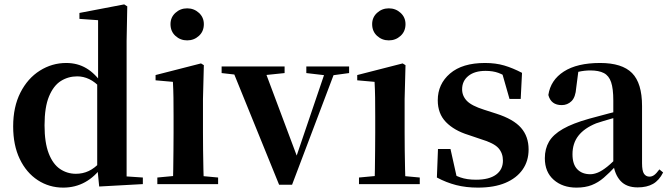

<svg xmlns="http://www.w3.org/2000/svg" viewBox="-20 -839 3045 875"><path d="M268 16Q204 16 152 -18Q100 -52 70 -114.5Q40 -177 40 -263Q40 -352 73 -417Q106 -482 161.5 -517Q217 -552 282 -552Q333 -552 373.5 -528Q414 -504 448 -454H457L440 -437Q413 -466 386.5 -478.5Q360 -491 332 -491Q291 -491 257.5 -470Q224 -449 203.5 -400Q183 -351 183 -268Q183 -189 202 -140Q221 -91 253.5 -69Q286 -47 326 -47Q357 -47 384 -59.5Q411 -72 438 -101L457 -81H446Q413 -34 368 -9Q323 16 268 16ZM432 11 423 -81V-83V-457L427 -468V-747L342 -753V-780L546 -819L560 -810L557 -653V-35L631 -30V0Z M697 0V-30L804 -40H866L974 -30V0ZM768 0Q769 -25 769.5 -67Q770 -109 770.5 -154.5Q771 -200 771 -235V-308Q771 -358 770.5 -394Q770 -430 768 -466L689 -473V-497L896 -550L909 -542L905 -388V-235Q905 -200 905.5 -154.5Q906 -109 907 -67Q908 -25 909 0ZM833 -655Q802 -655 779.5 -675.5Q757 -696 757 -729Q757 -760 779.5 -780.5Q802 -801 833 -801Q864 -801 886.5 -780.5Q909 -760 909 -729Q909 -696 886.5 -675.5Q864 -655 833 -655Z M1252 3 1033 -536H1180L1343 -101H1322L1327 -115L1470 -536H1515L1311 3ZM990 -506V-536H1277V-506L1171 -495H1087ZM1376 -506V-536H1571V-506L1490 -495H1470Z M1616 0V-30L1723 -40H1785L1893 -30V0ZM1687 0Q1688 -25 1688.5 -67Q1689 -109 1689.5 -154.5Q1690 -200 1690 -235V-308Q1690 -358 1689.5 -394Q1689 -430 1687 -466L1608 -473V-497L1815 -550L1828 -542L1824 -388V-235Q1824 -200 1824.5 -154.5Q1825 -109 1826 -67Q1827 -25 1828 0ZM1752 -655Q1721 -655 1698.5 -675.5Q1676 -696 1676 -729Q1676 -760 1698.5 -780.5Q1721 -801 1752 -801Q1783 -801 1805.5 -780.5Q1828 -760 1828 -729Q1828 -696 1805.5 -675.5Q1783 -655 1752 -655Z M2158 16Q2104 16 2059 4.5Q2014 -7 1971 -30L1976 -160H2033L2064 -21L2016 -26V-62Q2048 -41 2078 -30.5Q2108 -20 2149 -20Q2209 -20 2240.5 -43Q2272 -66 2272 -107Q2272 -141 2251.5 -164Q2231 -187 2171 -205L2115 -224Q2050 -244 2012.5 -282.5Q1975 -321 1975 -382Q1975 -456 2031 -504Q2087 -552 2190 -552Q2239 -552 2278 -540.5Q2317 -529 2359 -507L2353 -388H2302L2264 -521L2306 -508V-477Q2276 -498 2251 -507Q2226 -516 2193 -516Q2143 -516 2114.5 -493Q2086 -470 2086 -432Q2086 -402 2107.5 -379.5Q2129 -357 2186 -339L2242 -321Q2320 -296 2354.5 -256.5Q2389 -217 2389 -158Q2389 -105 2361.5 -66Q2334 -27 2283 -5.5Q2232 16 2158 16Z M2607 16Q2544 16 2503.5 -19.5Q2463 -55 2463 -118Q2463 -161 2482 -193.5Q2501 -226 2545.5 -251.5Q2590 -277 2665 -298Q2705 -309 2754.5 -322Q2804 -335 2844 -344V-319Q2804 -309 2764 -297.5Q2724 -286 2697 -277Q2643 -255 2616 -220.5Q2589 -186 2589 -136Q2589 -90 2611 -67.5Q2633 -45 2670 -45Q2686 -45 2704.5 -52.5Q2723 -60 2747.5 -79.5Q2772 -99 2805 -135L2821 -82H2786Q2757 -51 2731.5 -29Q2706 -7 2676.5 4.5Q2647 16 2607 16ZM2886 15Q2835 15 2808 -14.5Q2781 -44 2775 -94V-97V-381Q2775 -435 2765 -464.5Q2755 -494 2732 -506Q2709 -518 2670 -518Q2644 -518 2617 -512Q2590 -506 2554 -491L2616 -516L2606 -439Q2603 -396 2584.5 -378Q2566 -360 2540 -360Q2491 -360 2479 -406Q2489 -474 2549.5 -513Q2610 -552 2715 -552Q2815 -552 2860.5 -506Q2906 -460 2906 -356V-95Q2906 -60 2915 -47Q2924 -34 2940 -34Q2951 -34 2961 -41Q2971 -48 2985 -67L3002 -53Q2984 -17 2956 -1Q2928 15 2886 15Z"/></svg>

Font: Noto Serif TC
Style: Bold
Weight: 700
Designer: Ryoko NISHIZUKA 西塚涼子 (kana & ideographs); Frank Grießhammer (Latin, Greek & Cyrillic); Wenlong ZHANG 张文龙 (bopomofo); San
Foundry: Adobe
Version: Version 2.002-H1;hotconv 1.1.0;makeotfexe 2.6.0